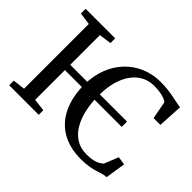

<svg xmlns="http://www.w3.org/2000/svg" viewBox="-149 -1029 1319 1319"><g transform="rotate(45 510.5 -370.0)"><path d="M786 -396V-344.5H139V-396ZM126 -55.5V-684.5L37 -697V-743H324V-697L234 -684.5V-55.5L324 -44.5V0H37V-45ZM741.5 11Q658 11 594 -15.8Q530 -42.5 486.5 -92.2Q443 -142 420.8 -211.5Q398.5 -281 398.5 -366Q398.5 -452 425.5 -523Q452.5 -594 501.2 -645.5Q550 -697 615.5 -724.8Q681 -752.5 758 -752.5Q794 -752.5 825.5 -748.8Q857 -745 884 -739.8Q911 -734.5 933.5 -729.8Q956 -725 974 -723.5L964 -542H898L873.5 -671Q865.5 -679 848.2 -686Q831 -693 804.8 -697.5Q778.5 -702 744 -702Q679.5 -702 629.2 -665Q579 -628 550 -556.5Q521 -485 521 -381.5Q521 -312 534.5 -250.2Q548 -188.5 575.5 -141.2Q603 -94 646 -66.8Q689 -39.5 748 -39.5Q785 -39.5 809.5 -45Q834 -50.5 850 -59.8Q866 -69 877.5 -79L919 -183L979.5 -174.5L956.5 -27Q935.5 -26 916.5 -20Q897.5 -14 874.5 -7Q851.5 0 819.5 5.5Q787.5 11 741.5 11Z"/></g></svg>

Font: Merriweather 36pt
Style: Regular
Weight: 400
Designer: Eben Sorkin
Foundry: Eben Sorkin
Version: Version 2.100